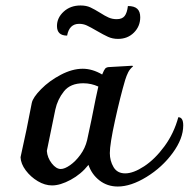

<svg xmlns="http://www.w3.org/2000/svg" viewBox="-20 -669 689 701"><path d="M649 -211Q649 -163 610.5 -110.5Q572 -58 515 -23Q458 12 410 12Q372 12 343.5 -10Q315 -32 303 -67Q276 -33 238 -12.5Q200 8 170 8Q144 8 118 -7.5Q92 -23 74 -47Q56 -71 55 -95Q78 -197 96 -293Q100 -313 130 -343.5Q160 -374 202 -396Q244 -418 282 -418Q317 -418 353 -397Q360 -414 364 -418.5Q368 -423 376 -424L463 -429L466 -427Q454 -417 448 -405Q442 -393 437 -377Q419 -316 400 -229.5Q381 -143 381 -110Q381 -82 394.5 -59Q408 -36 437 -36Q467 -36 506.5 -62Q546 -88 580.5 -135Q615 -182 631 -241Q649 -241 649 -211ZM298 -157 314 -232Q332 -324 339 -353Q313 -365 284 -365Q237 -365 213.5 -335.5Q190 -306 182 -269L151 -118Q153 -93 169 -72.5Q185 -52 202 -52Q216 -52 236 -66Q256 -80 273.5 -104Q291 -128 298 -157ZM334 -556Q310 -570 297 -576Q284 -582 269 -582Q233 -582 225 -539Q188 -539 188 -574Q188 -604 212.5 -626.5Q237 -649 274 -649Q295 -649 310 -642Q325 -635 346 -622Q363 -611 376.5 -605Q390 -599 406 -599Q426 -599 435 -610.5Q444 -622 447 -647Q470 -647 481 -637Q492 -627 492 -606Q492 -573 469 -550Q446 -527 411 -527Q391 -527 374.5 -534.5Q358 -542 334 -556Z"/></svg>

Font: Charmonman
Style: Bold
Weight: 700
Designer: Ekaluck Peanpanawate
Foundry: Cadson Demak Co.,Ltd.
Version: Version 1.000; ttfautohint (v1.6)